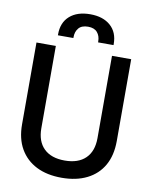

<svg xmlns="http://www.w3.org/2000/svg" viewBox="-98 -978 841 1064"><g transform="rotate(10 322.5 -446.0)"><path d="M56 -240V-700H165V-237Q165 -163 206 -123Q247 -83 323 -83Q399 -83 440 -123Q481 -163 481 -237V-700H589V-240Q589 -159 557 -102.5Q525 -46 465 -16Q405 14 323 14Q240 14 180.5 -16Q121 -46 88.5 -102.5Q56 -159 56 -240ZM166 -760V-766Q166 -832 208 -869Q250 -906 323 -906Q395 -906 437 -869Q479 -832 479 -766V-760H392V-765Q392 -796 375 -816Q358 -836 323 -836Q287 -836 270 -816Q253 -796 253 -765V-760Z"/></g></svg>

Font: Space Grotesk Frontify Medium
Style: Regular
Weight: 500
Designer: Florian Karsten
Version: Version 2.000